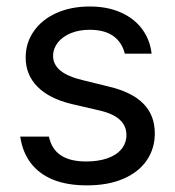

<svg xmlns="http://www.w3.org/2000/svg" viewBox="-20 -557 536 588"><path d="M326.7 -446.8C344.6 -434.1 356.4 -416 362.3 -392.6H444.3C441.1 -421.2 431.3 -446.5 415 -468.3C398.8 -490.1 377 -507 349.6 -519C322.3 -531.1 290.7 -537.1 254.9 -537.1C216.5 -537.1 182.5 -530.4 152.8 -517.1C123.2 -503.7 100.1 -485.2 83.5 -461.4C66.9 -437.7 58.6 -410.8 58.6 -380.9C58.6 -345.7 70.6 -315.9 94.7 -291.5C118.8 -267.1 154 -249.3 200.2 -238.3L280.3 -219.7C310.2 -213.2 332.2 -203.6 346.2 -190.9C360.2 -178.2 367.2 -162.4 367.2 -143.6C367.2 -127.3 362.1 -113 352.1 -100.6C342 -88.2 327.6 -78.8 309.1 -72.3C290.5 -65.8 268.9 -62.5 244.1 -62.5C210.9 -62.5 184.9 -68.8 166 -81.5C147.1 -94.2 135.1 -113.3 129.9 -138.7H42C46.5 -106.8 57.5 -79.6 74.7 -57.1C92 -34.7 114.9 -17.7 143.6 -6.3C172.2 5 206.4 10.7 246.1 10.7C289.7 10.7 327.1 3.9 358.4 -9.8C389.6 -23.4 413.4 -42.3 429.7 -66.4C446 -90.5 454.1 -117.8 454.1 -148.4C454.1 -185.5 442.4 -216 418.9 -239.7C395.5 -263.5 360 -280.9 312.5 -292L233.4 -311.5C202.8 -318.7 180 -328.5 165 -340.8C150.1 -353.2 142.6 -368.2 142.6 -385.7C142.6 -400.7 147.5 -414.4 157.2 -426.8C167 -439.1 180.3 -448.7 197.3 -455.6C214.2 -462.4 233.4 -465.8 254.9 -465.8C284.8 -465.8 308.8 -459.5 326.7 -446.8Z"/></svg>

Font: Pretendard Variable
Style: Regular
Weight: 400
Designer: Base glyphs from Inter by Rasmus Andersson; Hangeul glyphs from Noto Sans CJK(Source Han Sans) by Jang Soo-young and Kan
Foundry: Kil Hyung-jin
Version: Version 1.309;Glyphs 3.2 (3225)